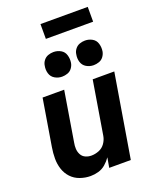

<svg xmlns="http://www.w3.org/2000/svg" viewBox="-171 -1041 919 1145"><g transform="rotate(-20 288.0 -469.0)"><path d="M202 8Q227 8 252 1Q277 -6 297.5 -23.5Q318 -41 333 -63L322 0H459L547 -530H410L354 -191Q350 -167 335 -145.5Q320 -124 296 -114.5Q272 -105 248 -105Q228 -105 210.5 -113Q193 -121 184 -138Q175 -155 174 -174.5Q173 -194 177 -214L229 -530H92L43 -233Q37 -197 37 -162Q37 -127 47.5 -95Q58 -63 80.5 -39Q103 -15 135.5 -3.5Q168 8 202 8ZM445 -607Q462 -607 479.5 -613Q497 -619 508 -634Q519 -649 522 -666Q526 -691 519 -715Q512 -739 491 -751Q470 -763 445 -763Q428 -763 411 -757Q394 -751 382.5 -736Q371 -721 369 -704Q364 -679 371 -655.5Q378 -632 399 -619.5Q420 -607 445 -607ZM245 -607Q262 -607 279.5 -613Q297 -619 308 -634Q319 -649 322 -666Q326 -691 319 -715Q312 -739 291 -751Q270 -763 245 -763Q228 -763 211 -757Q194 -751 182.5 -736Q171 -721 169 -704Q164 -679 171 -655.5Q178 -632 199 -619.5Q220 -607 245 -607ZM230 -852H530V-946H230Z"/></g></svg>

Font: Iosevka Sparkle XBdObl
Style: Regular
Weight: 800
Italic angle: -9°
Designer: Belleve Invis
Foundry: Belleve Invis
Version: Version 4.5.0; ttfautohint (v1.8.3)